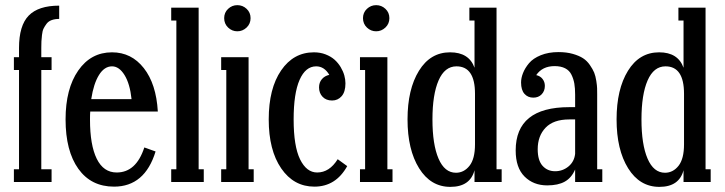

<svg xmlns="http://www.w3.org/2000/svg" viewBox="-20 -710 2827 749"><path d="M210.9 -688V-636.2Q194.3 -636.2 181.6 -631.6Q168.9 -627 161.6 -617.2Q154.3 -607.4 149.9 -598.4Q145.5 -589.4 143.8 -573.5Q142.1 -557.6 141.6 -548.6Q141.1 -539.6 141.1 -522.9V-486.8H181.2V-437H141.1V-49.8H181.2V0H34.2V-49.8H54.2V-437H34.2V-486.8H54.2V-522.9Q54.2 -610.4 92 -649.2Q129.9 -688 210.9 -688Z M435.1 -37.1Q511.2 -37.1 543 -134.8L586.9 -119.1Q544.9 18.1 424.8 18.1Q335.4 18.1 285.6 -51.5Q235.8 -121.1 235.8 -244.1Q235.8 -363.8 285.2 -434.8Q334.5 -505.9 417 -505.9Q492.7 -505.9 541 -444.3Q589.4 -382.8 595.7 -274.9H332Q331.1 -265.1 331.1 -243.2Q331.1 -144 357.4 -90.6Q383.8 -37.1 435.1 -37.1ZM417 -451.2Q387.2 -451.2 366.2 -417.5Q345.2 -383.8 335.9 -323.2H493.2Q486.8 -383.3 465.8 -417.2Q444.8 -451.2 417 -451.2Z M774.9 0H647.9V-49.8H668V-629.9H647.9V-680.2H754.9V-49.8H774.9Z M905.8 -689.9Q926.8 -689.9 942.1 -675.5Q957.5 -661.1 957.5 -639.2Q957.5 -617.2 941.9 -602.5Q926.3 -587.9 905.8 -587.9Q885.3 -587.9 869.9 -602.5Q854.5 -617.2 854.5 -639.2Q854.5 -661.1 869.9 -675.5Q885.3 -689.9 905.8 -689.9ZM969.7 0H842.8V-49.8H862.8V-437H842.8V-486.8H949.7V-49.8H969.7Z M1297.4 -88.9 1334.5 -62Q1290 18.1 1206.5 18.1Q1126 18.1 1077.1 -53Q1028.3 -124 1028.3 -244.1Q1028.3 -364.7 1076.7 -435.3Q1125 -505.9 1204.6 -505.9Q1229.5 -505.9 1250.2 -497.8Q1271 -489.7 1285.2 -477.1Q1299.3 -464.4 1309.1 -448Q1318.8 -431.6 1323.2 -415.8Q1327.6 -399.9 1327.6 -384.8Q1327.6 -351.6 1312.7 -334.7Q1297.9 -317.9 1275.4 -317.9Q1252.4 -317.9 1238.5 -332.3Q1224.6 -346.7 1224.6 -369.1Q1224.6 -388.2 1235.6 -401.1Q1246.6 -414.1 1264.6 -418Q1245.1 -451.2 1213.4 -451.2Q1171.9 -451.2 1148.7 -398.4Q1125.5 -345.7 1125.5 -244.1Q1125.5 -139.6 1150.6 -88.4Q1175.8 -37.1 1217.3 -37.1Q1265.1 -37.1 1297.4 -88.9Z M1447.3 -689.9Q1468.3 -689.9 1483.6 -675.5Q1499 -661.1 1499 -639.2Q1499 -617.2 1483.4 -602.5Q1467.8 -587.9 1447.3 -587.9Q1426.8 -587.9 1411.4 -602.5Q1396 -617.2 1396 -639.2Q1396 -661.1 1411.4 -675.5Q1426.8 -689.9 1447.3 -689.9ZM1511.2 0H1384.3V-49.8H1404.3V-437H1384.3V-486.8H1491.2V-49.8H1511.2Z M1736.8 19Q1660.2 19 1615 -53.5Q1569.8 -126 1569.8 -244.1Q1569.8 -361.8 1614.3 -433.8Q1658.7 -505.9 1735.8 -505.9Q1809.6 -505.9 1831.1 -445.8V-629.9H1811V-680.2H1917V-49.8H1937V0H1831.1V-45.9Q1814 19 1736.8 19ZM1758.8 -36.1Q1790 -36.1 1811.5 -63.2Q1833 -90.3 1833 -147V-344.2Q1833 -451.2 1760.7 -451.2Q1714.8 -451.2 1690.9 -396.2Q1667 -341.3 1667 -244.1Q1667 -146.5 1690.7 -91.3Q1714.4 -36.1 1758.8 -36.1Z M2309.6 -341.8V-49.8H2329.6V0H2223.6V-48.8Q2209.5 -16.1 2183.3 -1.5Q2157.2 13.2 2114.7 13.2Q2061 13.2 2026.4 -21.2Q1991.7 -55.7 1991.7 -123Q1991.7 -292 2200.7 -292H2223.6V-340.8Q2223.6 -365.7 2220.5 -384Q2217.3 -402.3 2209.2 -418.7Q2201.2 -435.1 2184.6 -443.6Q2168 -452.1 2143.6 -452.1Q2095.7 -452.1 2071.8 -417Q2087.4 -413.6 2096.4 -402.1Q2105.5 -390.6 2105.5 -375Q2105.5 -355 2093 -342Q2080.6 -329.1 2060.5 -329.1Q2039.1 -329.1 2025.9 -344Q2012.7 -358.9 2012.7 -388.2Q2012.7 -405.8 2020.3 -425Q2027.8 -444.3 2043.7 -463.4Q2059.6 -482.4 2089.6 -494.6Q2119.6 -506.8 2158.7 -506.8Q2189.9 -506.8 2214.6 -499.8Q2239.3 -492.7 2254.6 -482.7Q2270 -472.7 2281.2 -456.3Q2292.5 -439.9 2297.9 -426.8Q2303.2 -413.6 2306.2 -394.5Q2309.1 -375.5 2309.3 -366Q2309.6 -356.4 2309.6 -341.8ZM2145.5 -42Q2174.8 -42 2197.5 -60.5Q2220.2 -79.1 2223.6 -109.9V-244.1H2200.7Q2139.2 -244.1 2108.4 -211.9Q2077.6 -179.7 2077.6 -127.9Q2077.6 -84 2096.7 -63Q2115.7 -42 2145.5 -42Z M2552.2 19Q2475.6 19 2430.4 -53.5Q2385.3 -126 2385.3 -244.1Q2385.3 -361.8 2429.7 -433.8Q2474.1 -505.9 2551.3 -505.9Q2625 -505.9 2646.5 -445.8V-629.9H2626.5V-680.2H2732.4V-49.8H2752.4V0H2646.5V-45.9Q2629.4 19 2552.2 19ZM2574.2 -36.1Q2605.5 -36.1 2627 -63.2Q2648.4 -90.3 2648.4 -147V-344.2Q2648.4 -451.2 2576.2 -451.2Q2530.3 -451.2 2506.3 -396.2Q2482.4 -341.3 2482.4 -244.1Q2482.4 -146.5 2506.1 -91.3Q2529.8 -36.1 2574.2 -36.1Z"/></svg>

Font: Margherita Semibold
Style: Regular
Weight: 600
Designer: James Puckett
Foundry: Dunwich Type Founders
Version: Version 1.008;hotconv 1.0.109;makeotfexe 2.5.65596